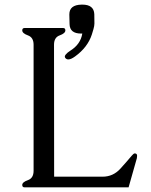

<svg xmlns="http://www.w3.org/2000/svg" viewBox="-20 -806 651 826"><path d="M212.9 -45.9H421.4Q466.8 -45.9 498.3 -80.8Q529.8 -115.7 545.9 -135.3Q554.7 -146 559.6 -146Q569.8 -146 569.8 -135.7Q569.8 -129.4 568.8 -125.5L533.2 0H85.9Q75.7 0 75.7 -10.3Q75.7 -22.5 100.1 -31Q124.5 -39.6 124.5 -71.3V-613.8Q124.5 -645 100.1 -653.8Q75.7 -662.6 75.7 -675.3Q75.7 -685.5 85.9 -685.5H251.5Q261.2 -685.5 261.2 -675.3Q261.2 -662.6 236.8 -653.8Q212.4 -645 212.4 -613.8ZM331.1 -786.1H334.5Q383.8 -786.1 385.7 -745.1L386.2 -705.1Q386.2 -694.8 382.1 -680.7Q377.9 -666.5 375 -657.2Q356.9 -602.1 302.7 -563Q285.2 -550.3 273.9 -550.3Q267.1 -550.3 262.2 -555.2Q258.8 -558.6 258.8 -562.5Q258.8 -566.4 262.7 -571.3Q270 -580.1 281.7 -587.4Q326.7 -615.2 334 -661.6H329.1Q279.8 -661.6 279.3 -702.6L278.3 -742.7V-744.1Q278.3 -785.2 331.1 -786.1Z"/></svg>

Font: Caudex
Style: Regular
Weight: 400
Version: Version 1.01